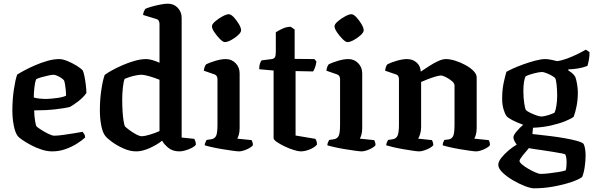

<svg xmlns="http://www.w3.org/2000/svg" viewBox="-20 -820 3213 1040"><path d="M262 0Q235 0 204.5 -10Q174 -20 147 -34.5Q120 -49 100.5 -62.5Q81 -76 76 -83Q62 -102 54.5 -140.5Q47 -179 47 -222Q47 -281 55 -334.5Q63 -388 73 -416Q87 -425 113 -439Q139 -453 171.5 -467Q204 -481 237.5 -490.5Q271 -500 301 -500Q319 -500 345 -489.5Q371 -479 394.5 -464.5Q418 -450 428 -439Q433 -429 437.5 -406.5Q442 -384 445 -359Q448 -334 448 -316Q430 -291 403 -270.5Q376 -250 359 -241Q334 -234 281 -228Q228 -222 165 -222Q166 -190 170 -165Q174 -140 178 -135Q183 -130 201.5 -118Q220 -106 241 -95.5Q262 -85 274 -85Q291 -85 321 -89Q351 -93 381 -98Q411 -103 427 -106Q431 -102 436 -94.5Q441 -87 441 -75Q425 -60 397.5 -42.5Q370 -25 335.5 -12.5Q301 0 262 0ZM231 -284Q260 -285 291.5 -289.5Q323 -294 338 -302Q338 -313 336.5 -329.5Q335 -346 332.5 -361.5Q330 -377 327 -384Q324 -389 313.5 -396.5Q303 -404 290.5 -409.5Q278 -415 270 -415Q261 -415 242 -411Q223 -407 204 -401.5Q185 -396 176 -391Q169 -373 166 -344Q163 -315 163 -292Q175 -288 194.5 -286Q214 -284 231 -284Z M718 0Q684 0 648.5 -16Q613 -32 586.5 -51.5Q560 -71 551 -83Q536 -101 528.5 -139.5Q521 -178 521 -223Q521 -281 529 -334Q537 -387 547 -414Q561 -425 586.5 -439Q612 -453 644 -467Q676 -481 709.5 -490.5Q743 -500 773 -500Q787 -500 807 -494Q827 -488 844 -480V-691Q844 -698 840.5 -706Q837 -714 827 -717L755 -739Q756 -750 760 -759Q764 -768 767 -772Q777 -777 799.5 -783.5Q822 -790 847 -795Q872 -800 889 -800Q922 -800 943 -777.5Q964 -755 964 -723V-75L1032 -68Q1035 -64 1038 -55Q1041 -46 1041 -36Q1033 -26 1017 -18Q1001 -10 983 -5Q965 0 952 0Q915 0 891.5 -19.5Q868 -39 858 -58Q831 -36 791 -18Q751 0 718 0ZM749 -82Q762 -82 791 -90.5Q820 -99 844 -110V-388Q822 -397 792.5 -406Q763 -415 744 -415Q734 -415 716 -411.5Q698 -408 681 -402.5Q664 -397 655 -393Q649 -378 645.5 -345.5Q642 -313 642 -280Q642 -247 644 -215.5Q646 -184 650 -161.5Q654 -139 657 -135Q663 -129 679.5 -116.5Q696 -104 716 -93Q736 -82 749 -82Z M1275 0Q1266 0 1240.5 -3.5Q1215 -7 1184.5 -12Q1154 -17 1127.5 -23Q1101 -29 1089 -33Q1089 -40 1092.5 -48.5Q1096 -57 1099 -62L1126 -66Q1142 -69 1150 -83Q1158 -97 1158 -146V-391Q1158 -411 1142 -417L1084 -437Q1087 -461 1097 -472Q1115 -481 1146.5 -490.5Q1178 -500 1203 -500Q1235 -500 1256.5 -477.5Q1278 -455 1278 -423V-126Q1278 -105 1273.5 -90Q1269 -75 1265 -69L1343 -61Q1345 -57 1347.5 -50Q1350 -43 1350 -34Q1345 -26 1331 -18Q1317 -10 1301.5 -5Q1286 0 1275 0ZM1198 -592Q1188 -592 1171.5 -608.5Q1155 -625 1141.5 -645Q1128 -665 1128 -678Q1128 -689 1146 -704.5Q1164 -720 1185.5 -731.5Q1207 -743 1219 -743Q1231 -743 1246.5 -726.5Q1262 -710 1274 -689.5Q1286 -669 1286 -656Q1286 -645 1270 -630Q1254 -615 1233 -603.5Q1212 -592 1198 -592Z M1609 0Q1596 0 1571.5 -7.5Q1547 -15 1522 -27Q1497 -39 1479.5 -51Q1462 -63 1462 -72V-438L1384 -445Q1384 -465 1388.5 -477Q1393 -489 1397 -493L1452 -500Q1465 -502 1469.5 -510.5Q1474 -519 1474 -540V-645Q1487 -654 1509.5 -664.5Q1532 -675 1555 -675L1576 -660V-501L1683 -500L1694 -487Q1692 -470 1686.5 -455Q1681 -440 1676 -433L1581 -435V-86L1688 -68Q1691 -64 1694 -56.5Q1697 -49 1697 -37Q1684 -21 1657.5 -10.5Q1631 0 1609 0Z M1939 0Q1930 0 1904.5 -3.5Q1879 -7 1848.5 -12Q1818 -17 1791.5 -23Q1765 -29 1753 -33Q1753 -40 1756.5 -48.5Q1760 -57 1763 -62L1790 -66Q1806 -69 1814 -83Q1822 -97 1822 -146V-391Q1822 -411 1806 -417L1748 -437Q1751 -461 1761 -472Q1779 -481 1810.5 -490.5Q1842 -500 1867 -500Q1899 -500 1920.5 -477.5Q1942 -455 1942 -423V-126Q1942 -105 1937.5 -90Q1933 -75 1929 -69L2007 -61Q2009 -57 2011.5 -50Q2014 -43 2014 -34Q2009 -26 1995 -18Q1981 -10 1965.5 -5Q1950 0 1939 0ZM1862 -592Q1852 -592 1835.5 -608.5Q1819 -625 1805.5 -645Q1792 -665 1792 -678Q1792 -689 1810 -704.5Q1828 -720 1849.5 -731.5Q1871 -743 1883 -743Q1895 -743 1910.5 -726.5Q1926 -710 1938 -689.5Q1950 -669 1950 -656Q1950 -645 1934 -630Q1918 -615 1897 -603.5Q1876 -592 1862 -592Z M2251 0Q2241 0 2217 -3.5Q2193 -7 2164 -12Q2135 -17 2109.5 -23Q2084 -29 2072 -33Q2072 -40 2075.5 -48.5Q2079 -57 2082 -62L2109 -66Q2125 -69 2133 -84Q2141 -99 2141 -146V-391Q2141 -399 2137.5 -406.5Q2134 -414 2125 -417L2066 -437Q2069 -462 2079 -472Q2096 -481 2128 -490.5Q2160 -500 2184 -500Q2216 -500 2237 -481Q2258 -462 2259 -432Q2280 -446 2304.5 -462Q2329 -478 2353 -489Q2377 -500 2395 -500Q2418 -500 2446.5 -491Q2475 -482 2501.5 -467.5Q2528 -453 2545 -435.5Q2562 -418 2562 -401V-126Q2562 -105 2557.5 -90Q2553 -75 2549 -69L2627 -61Q2630 -57 2632 -49.5Q2634 -42 2634 -34Q2629 -26 2615 -18Q2601 -10 2585.5 -5Q2570 0 2559 0Q2550 0 2525 -3.5Q2500 -7 2470.5 -12Q2441 -17 2415 -23Q2389 -29 2378 -33Q2378 -42 2381 -49.5Q2384 -57 2387 -62L2411 -65Q2425 -67 2433.5 -81Q2442 -95 2442 -146V-357Q2442 -369 2427 -381.5Q2412 -394 2394.5 -402.5Q2377 -411 2368 -411Q2358 -411 2336.5 -404.5Q2315 -398 2293.5 -389.5Q2272 -381 2261 -376V-131Q2261 -112 2256 -95Q2251 -78 2245 -69L2320 -61Q2322 -58 2324.5 -50Q2327 -42 2327 -34Q2322 -26 2307.5 -18Q2293 -10 2277 -5Q2261 0 2251 0Z M2873 200Q2854 200 2822 187.5Q2790 175 2757 155.5Q2724 136 2701.5 114Q2679 92 2679 73Q2679 56 2695 35.5Q2711 15 2734 -4.5Q2757 -24 2779 -37Q2773 -44 2767 -55.5Q2761 -67 2761 -76Q2761 -88 2779 -109Q2797 -130 2814 -144Q2739 -172 2723 -192Q2715 -203 2707.5 -228Q2700 -253 2700 -285Q2700 -333 2708 -370.5Q2716 -408 2723 -431Q2733 -437 2758 -448.5Q2783 -460 2815 -471.5Q2847 -483 2879 -491.5Q2911 -500 2934 -500Q2948 -500 2967 -496Q2986 -492 2998 -489Q3023 -492 3053.5 -503.5Q3084 -515 3111 -528.5Q3138 -542 3153 -551L3173 -538Q3174 -519 3170 -497.5Q3166 -476 3162 -463Q3139 -454 3112.5 -449.5Q3086 -445 3058 -444V-439Q3066 -434 3076.5 -426Q3087 -418 3096 -404Q3102 -388 3106 -363.5Q3110 -339 3110 -319Q3110 -280 3103 -244.5Q3096 -209 3087 -187Q3074 -177 3042.5 -164Q3011 -151 2965.5 -140.5Q2920 -130 2867 -128L2864 -94Q2872 -93 2900 -90Q2928 -87 2964.5 -82.5Q3001 -78 3038 -71.5Q3075 -65 3103 -57.5Q3131 -50 3141 -41Q3147 -29 3149.5 -11.5Q3152 6 3152 21Q3152 52 3147 85.5Q3142 119 3133 139Q3116 152 3075 166Q3034 180 2980.5 190Q2927 200 2873 200ZM2912 -189Q2921 -189 2935.5 -192.5Q2950 -196 2963.5 -201Q2977 -206 2984 -210Q2990 -223 2994 -248.5Q2998 -274 2998 -300Q2998 -333 2995 -361Q2992 -389 2987 -397Q2983 -402 2969 -410Q2955 -418 2939.5 -424Q2924 -430 2916 -430Q2901 -430 2872 -422.5Q2843 -415 2827 -407Q2815 -381 2815 -328Q2815 -292 2819.5 -261Q2824 -230 2829 -224Q2834 -218 2850 -210Q2866 -202 2884 -195.5Q2902 -189 2912 -189ZM2909 122Q2926 122 2952 119Q2978 116 3003.5 112Q3029 108 3044 103Q3047 96 3048 82Q3049 68 3049 59Q3049 31 3042 17Q3040 14 3021 10.5Q3002 7 2975 2.5Q2948 -2 2920 -6Q2892 -10 2871.5 -13Q2851 -16 2845 -18Q2828 1 2811 22.5Q2794 44 2794 52Q2794 59 2808 71Q2822 83 2842 94.5Q2862 106 2880.5 114Q2899 122 2909 122Z"/></svg>

Font: Texturina SemiBold
Style: Regular
Weight: 600
Designer: Guillermo Torres Carreño
Foundry: Omnibus-Type
Version: Version 1.002; ttfautohint (v1.8.3)